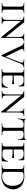

<svg xmlns="http://www.w3.org/2000/svg" viewBox="1692 -2230 551 3976"><g transform="rotate(90 1968.0 -241.5)"><path d="M253 -12Q255 -12 255 -6Q255 0 253 0Q225 0 209 -1L146 -2L87 -1Q70 0 41 0Q39 0 39 -6Q39 -12 41 -12Q75 -12 90 -17Q105 -22 110.5 -36Q116 -50 116 -81V-387Q116 -417 110.5 -431Q105 -445 89.5 -450.5Q74 -456 41 -456Q39 -456 39 -462Q39 -468 41 -468L87 -467Q123 -465 146 -465Q172 -465 210 -467L253 -468Q255 -468 255 -462Q255 -456 253 -456Q221 -456 205 -450Q189 -444 183.5 -429.5Q178 -415 178 -385V-81Q178 -50 183.5 -36Q189 -22 204 -17Q219 -12 253 -12Z M391 -446 411 -443V-109Q411 -56 426 -34Q441 -12 478 -12Q480 -12 480 -6Q480 0 478 0Q456 0 444 -1L402 -2L359 -1Q346 0 323 0Q321 0 321 -6Q321 -12 323 -12Q360 -12 375.5 -34Q391 -56 391 -109ZM752 13 424 -386Q392 -424 368.5 -440Q345 -456 323 -456Q321 -456 321 -462Q321 -468 323 -468L379 -467L432 -468Q439 -468 443.5 -464Q448 -460 457 -447Q465 -434 479 -416L754 -77L764 11Q764 13 759 14Q754 15 752 13ZM764 11 744 -20V-359Q744 -412 729.5 -434Q715 -456 678 -456Q675 -456 675 -462Q675 -468 678 -468L712 -467Q738 -465 754 -465Q770 -465 798 -467L833 -468Q836 -468 836 -462Q836 -456 833 -456Q796 -456 780 -434Q764 -412 764 -359Z M1378 -456Q1349 -456 1328.5 -439.5Q1308 -423 1292 -383L1141 -1Q1140 3 1130 3Q1120 3 1119 -1L937 -385Q917 -427 902 -441.5Q887 -456 861 -456Q858 -456 858 -462Q858 -468 861 -468L899 -467Q927 -465 943 -465Q968 -465 1004 -467L1044 -468Q1046 -468 1046 -462Q1046 -456 1044 -456Q992 -456 992 -425Q992 -414 1000 -395L1158 -68L1127 -12L1271 -389Q1278 -410 1278 -419Q1278 -456 1211 -456Q1208 -456 1208 -462Q1208 -468 1211 -468L1247 -467Q1277 -465 1301 -465Q1317 -465 1341 -467L1378 -468Q1380 -468 1380 -462Q1380 -456 1378 -456Z M1409 -12Q1442 -12 1457 -17Q1472 -22 1477.5 -36.5Q1483 -51 1483 -81V-387Q1483 -417 1477.5 -431Q1472 -445 1457 -450.5Q1442 -456 1409 -456Q1407 -456 1407 -462Q1407 -468 1409 -468H1757Q1767 -468 1767 -460L1768 -398Q1769 -379 1769 -350Q1769 -347 1763 -347Q1757 -347 1757 -350Q1753 -396 1723.5 -425.5Q1694 -455 1651 -455H1623Q1588 -455 1572 -449.5Q1556 -444 1550 -430Q1544 -416 1544 -386V-85Q1544 -56 1550 -41.5Q1556 -27 1572.5 -21.5Q1589 -16 1623 -16H1671Q1712 -16 1743.5 -48.5Q1775 -81 1786 -133Q1786 -136 1791.5 -136Q1797 -136 1797 -133Q1790 -61 1790 -15Q1790 -7 1787 -3.5Q1784 0 1775 0H1409Q1407 0 1407 -6Q1407 -12 1409 -12ZM1519 -228V-249Q1633 -249 1672.5 -254Q1712 -259 1717 -259Q1722 -259 1722 -238Q1722 -215 1717 -215Q1713 -215 1673.5 -221.5Q1634 -228 1519 -228Z M1936 -446 1956 -443V-109Q1956 -56 1971 -34Q1986 -12 2023 -12Q2025 -12 2025 -6Q2025 0 2023 0Q2001 0 1989 -1L1947 -2L1904 -1Q1891 0 1868 0Q1866 0 1866 -6Q1866 -12 1868 -12Q1905 -12 1920.5 -34Q1936 -56 1936 -109ZM2297 13 1969 -386Q1937 -424 1913.5 -440Q1890 -456 1868 -456Q1866 -456 1866 -462Q1866 -468 1868 -468L1924 -467L1977 -468Q1984 -468 1988.5 -464Q1993 -460 2002 -447Q2010 -434 2024 -416L2299 -77L2309 11Q2309 13 2304 14Q2299 15 2297 13ZM2309 11 2289 -20V-359Q2289 -412 2274.5 -434Q2260 -456 2223 -456Q2220 -456 2220 -462Q2220 -468 2223 -468L2257 -467Q2283 -465 2299 -465Q2315 -465 2343 -467L2378 -468Q2381 -468 2381 -462Q2381 -456 2378 -456Q2341 -456 2325 -434Q2309 -412 2309 -359Z M2444 -338Q2444 -336 2438.5 -336Q2433 -336 2433 -338Q2436 -361 2440 -412Q2444 -463 2444 -490Q2444 -495 2450 -495Q2456 -495 2456 -490Q2456 -477 2471 -473.5Q2486 -470 2508 -470Q2596 -468 2659 -468L2746 -469Q2764 -470 2793 -470Q2829 -470 2846 -474.5Q2863 -479 2868 -494Q2870 -497 2875 -497Q2880 -497 2880 -494Q2874 -386 2874 -338Q2874 -336 2868.5 -336Q2863 -336 2863 -338Q2862 -383 2852.5 -408Q2843 -433 2821 -444Q2799 -455 2760 -455Q2717 -455 2702.5 -441.5Q2688 -428 2688 -387V-81Q2688 -50 2694 -36Q2700 -22 2717.5 -17Q2735 -12 2774 -12Q2777 -12 2777 -6Q2777 0 2774 0Q2743 0 2726 -1L2656 -2L2589 -1Q2571 0 2539 0Q2537 0 2537 -6Q2537 -12 2539 -12Q2577 -12 2595 -17Q2613 -22 2619.5 -36.5Q2626 -51 2626 -81V-389Q2626 -418 2621.5 -431.5Q2617 -445 2603 -450Q2589 -455 2558 -455Q2520 -455 2498 -444.5Q2476 -434 2463.5 -409Q2451 -384 2444 -338Z M2939 -12Q2972 -12 2987 -17Q3002 -22 3007.5 -36.5Q3013 -51 3013 -81V-387Q3013 -417 3007.5 -431Q3002 -445 2987 -450.5Q2972 -456 2939 -456Q2937 -456 2937 -462Q2937 -468 2939 -468H3287Q3297 -468 3297 -460L3298 -398Q3299 -379 3299 -350Q3299 -347 3293 -347Q3287 -347 3287 -350Q3283 -396 3253.5 -425.5Q3224 -455 3181 -455H3153Q3118 -455 3102 -449.5Q3086 -444 3080 -430Q3074 -416 3074 -386V-85Q3074 -56 3080 -41.5Q3086 -27 3102.5 -21.5Q3119 -16 3153 -16H3201Q3242 -16 3273.5 -48.5Q3305 -81 3316 -133Q3316 -136 3321.5 -136Q3327 -136 3327 -133Q3320 -61 3320 -15Q3320 -7 3317 -3.5Q3314 0 3305 0H2939Q2937 0 2937 -6Q2937 -12 2939 -12ZM3049 -228V-249Q3163 -249 3202.5 -254Q3242 -259 3247 -259Q3252 -259 3252 -238Q3252 -215 3247 -215Q3243 -215 3203.5 -221.5Q3164 -228 3049 -228Z M3579 1Q3567 0 3549 -1Q3531 -2 3508 -2L3449 -1Q3432 0 3403 0Q3401 0 3401 -6Q3401 -12 3403 -12Q3437 -12 3452.5 -17Q3468 -22 3473.5 -36.5Q3479 -51 3479 -81V-387Q3479 -417 3473.5 -431Q3468 -445 3452.5 -450.5Q3437 -456 3404 -456Q3402 -456 3402 -462Q3402 -468 3404 -468L3449 -467Q3487 -465 3508 -465Q3539 -465 3570 -468Q3610 -470 3630 -470Q3714 -470 3775 -440Q3836 -410 3868 -357Q3900 -304 3900 -237Q3900 -168 3867 -113Q3834 -58 3775.5 -27Q3717 4 3642 4Q3614 4 3579 1ZM3828 -226Q3828 -326 3776.5 -391Q3725 -456 3622 -456Q3576 -456 3557.5 -441Q3539 -426 3539 -385V-92Q3539 -47 3557.5 -28.5Q3576 -10 3630 -10Q3724 -10 3776 -66Q3828 -122 3828 -226Z"/></g></svg>

Font: Cormorant SC
Style: Regular
Weight: 400
Designer: Christian Thalmann (Catharsis Fonts)
Foundry: Catharsis Fonts
Version: Version 4.000